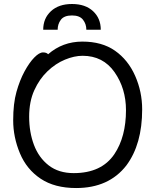

<svg xmlns="http://www.w3.org/2000/svg" viewBox="-20 -930 741 974"><path d="M354 -51.8Q495.1 -51.8 560.1 -147.9Q619.1 -235.8 619.1 -371.1Q619.1 -481 561 -564Q502.9 -647 398.9 -647Q356.9 -647 309.6 -627.4Q262.2 -607.9 221.2 -568.8Q180.2 -529.8 154.1 -472.4Q127.9 -415 127.9 -337.9Q127.9 -259.8 152.3 -194.8Q176.8 -129.9 227.3 -90.8Q277.8 -51.8 354 -51.8ZM366.2 23.9Q257.3 23.9 186.3 -23.4Q115.2 -70.8 81.1 -152.3Q46.9 -233.9 46.9 -319.8Q46.9 -404.8 63.5 -463.9Q80.1 -522.9 104.5 -567.9Q128.9 -612.8 154.1 -638.4Q179.2 -664.1 198.2 -664.1Q216.3 -664.1 224.1 -654.8Q297.4 -718.8 397.2 -719Q497.1 -719.2 563.5 -672.6Q629.9 -626 665.5 -545.4Q701.2 -464.8 701.2 -375Q701.2 -198.2 621.1 -90.8Q532.2 23.9 366.2 23.9ZM491.2 -779.3H418Q418 -808.1 401.1 -829.8Q384.3 -851.6 345.2 -851.6Q305.2 -851.6 288.8 -829.8Q272.5 -808.1 272.5 -779.3H199.2Q199.2 -836.9 238.5 -873.3Q277.8 -909.7 345.2 -909.7Q413.1 -909.7 452.1 -873.3Q491.2 -836.9 491.2 -779.3Z"/></svg>

Font: LXGW WenKai Screen R
Style: Regular
Weight: 400
Designer: Fontworks Inc.
Version: Version 1.235;May 31, 2022